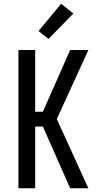

<svg xmlns="http://www.w3.org/2000/svg" viewBox="-20 -1001 540 1021"><path d="M78 0V-735H167V-407H208L353 -735H450L282 -368L450 0H353L208 -328H167V0ZM238 -794 185 -836 305 -981 370 -929Z"/></svg>

Font: Iosevka Term Curly Medium
Style: Regular
Weight: 500
Designer: Belleve Invis
Foundry: Belleve Invis
Version: Version 32.3.0